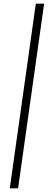

<svg xmlns="http://www.w3.org/2000/svg" viewBox="-20 -770 285 1040"><path d="M33 250 174 -750H219L78 250Z"/></svg>

Font: Brygada 1918 Medium
Style: Italic
Weight: 500
Italic angle: -8°
Designer: Mateusz Machalski | Borys Kosmynka | Przemek Hoffer
Foundry: NIEPODLEGLA 2018
Version: Version 3.006